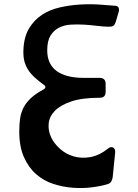

<svg xmlns="http://www.w3.org/2000/svg" viewBox="-20 -898 667 927"><path d="M188 -465Q198 -470 199 -476.5Q200 -483 191 -489Q166 -507 147 -524.5Q128 -542 115.5 -561.5Q103 -581 97.5 -603.5Q92 -626 93 -655Q95 -718 119.5 -759.5Q144 -801 182 -826Q220 -851 268 -862Q316 -873 365 -876Q414 -879 459 -876Q504 -873 538 -870Q551 -868 553.5 -858.5Q556 -849 552 -837L539 -793Q534 -778 527.5 -773.5Q521 -769 506 -769Q482 -769 450.5 -773Q419 -777 386 -779Q353 -781 321 -779Q289 -777 264 -764Q239 -751 223.5 -725.5Q208 -700 208 -655Q208 -589 253 -555.5Q298 -522 385 -522H461Q490 -522 490 -493V-454Q490 -426 461 -426Q376 -426 323.5 -408Q271 -390 244.5 -362.5Q218 -335 215 -301Q212 -267 226.5 -236Q241 -205 269.5 -179.5Q298 -154 335.5 -143Q373 -132 416 -139.5Q459 -147 502 -181Q516 -192 527 -185Q538 -178 536 -161L524 -42Q522 -30 517 -21.5Q512 -13 500 -9Q467 1 423 6.5Q379 12 331.5 8.5Q284 5 237.5 -10Q191 -25 154.5 -57Q118 -89 95.5 -139.5Q73 -190 73 -264Q73 -300 77.5 -328.5Q82 -357 95 -381Q108 -405 130.5 -425.5Q153 -446 188 -465Z"/></svg>

Font: OpenDyslexic 3
Style: Regular
Weight: 400
Designer: Abelardo Gonzalez
Version: Version 1.000;PS 001.001;hotconv 1.0.56